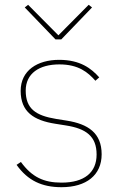

<svg xmlns="http://www.w3.org/2000/svg" viewBox="-20 -767 502 799"><path d="M235 -603 363 -736 349 -747 223 -620 97 -747 83 -736 211 -603ZM236 12C339 12 403 -38 403 -125C403 -214 346 -251 258 -265L214 -272C128 -286 87 -315 87 -390C87 -461 143 -499 227 -499C307 -499 346 -466 377 -431L393 -445C360 -482 314 -518 226 -518C136 -518 66 -474 66 -389C66 -301 121 -266 210 -252L254 -245C338 -232 382 -200 382 -124C382 -49 331 -7 236 -7C162 -7 113 -30 67 -93L49 -81C96 -15 155 12 236 12Z"/></svg>

Font: IBM Plex Arabic Thin
Style: Regular
Weight: 100
Designer: Mike Abbink, Paul van der Laan, Pieter van Rosmalen, Wael Morcos, Khajak Apelian
Foundry: Bold Monday
Version: Version 1.0